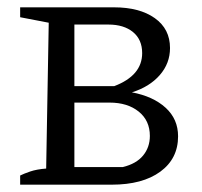

<svg xmlns="http://www.w3.org/2000/svg" viewBox="-20 -504 551 524"><path d="M35 0V-25Q45 -30 62.5 -36Q80 -42 106 -44L113 -442L35 -457V-484H291Q361 -484 402.5 -454.5Q444 -425 444 -373Q444 -331 416 -299Q388 -267 340 -252Q398 -241 432 -210Q466 -179 466 -132Q466 -71 417.5 -35.5Q369 0 285 0ZM183 -16 153 -48H315Q352 -57 370.5 -79.5Q389 -102 389 -133Q389 -175 358.5 -199.5Q328 -224 279 -224H176V-269H292Q368 -298 368 -359Q368 -396 343 -416.5Q318 -437 276 -437H153L183 -468Z"/></svg>

Font: Piazzolla 24pt
Style: Regular
Weight: 400
Designer: Juan Pablo del Peral
Foundry: Huerta Tipografica
Version: Version 2.005